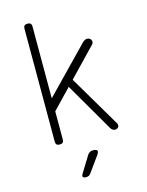

<svg xmlns="http://www.w3.org/2000/svg" viewBox="-141 -825 882 1151"><g transform="rotate(-15 300.0 -250.0)"><path d="M170 -15Q170 -2 164 4Q158 10 145 10Q132 10 126 4Q120 -2 120 -15V-715Q120 -728 126 -734Q132 -740 145 -740Q158 -740 164 -734Q170 -728 170 -715V-270L438 -546Q445 -553 452 -556.5Q459 -560 467 -560Q475 -560 481.5 -556Q488 -552 491 -546Q494 -540 493.5 -532.5Q493 -525 487 -519L320 -345L510 -23Q513 -17 513 -11.5Q513 -6 510 -1Q507 4 501.5 7Q496 10 489 10Q481 10 474 5.5Q467 1 462 -7L286 -310L170 -189ZM233 212 294 113Q300 104 308 99.5Q316 95 327 95Q349 95 353.5 103.5Q358 112 345 130L275 227Q270 234 263 237Q256 240 248 240Q231 240 227.5 233Q224 226 233 212Z"/></g></svg>

Font: Maple Mono Thin
Style: Regular
Weight: 250
Monospace: yes
Designer: subframe7536
Version: Version 7.000